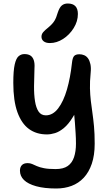

<svg xmlns="http://www.w3.org/2000/svg" viewBox="-20 -816 627 1097"><path d="M301 261Q233 261 186.5 248Q140 235 117 212.5Q94 190 94 159Q94 139 105 127.5Q116 116 138 116Q152 116 163.5 121Q175 126 190.5 133Q206 140 231.5 145Q257 150 298 150Q342 150 367 132.5Q392 115 403 82Q414 49 414 5Q414 -27 412 -55.5Q410 -84 408 -115Q406 -136 404 -160Q400 -152 395 -145Q371 -106 345 -84.5Q319 -63 294.5 -55.5Q270 -48 248 -48Q188 -48 145.5 -79Q103 -110 79.5 -175Q56 -240 56 -343Q56 -412 64 -447.5Q72 -483 86.5 -495Q101 -507 119 -507Q141 -507 154 -498.5Q167 -490 173 -472Q179 -454 177 -427Q175 -373 174.5 -324.5Q174 -276 180 -238Q186 -200 200.5 -178.5Q215 -157 242 -157Q282 -157 312.5 -197Q343 -237 362.5 -304.5Q382 -372 391 -455Q394 -485 403 -495.5Q412 -506 434 -506Q448 -506 461 -500.5Q474 -495 483 -482.5Q492 -470 496.5 -449.5Q501 -429 498 -400Q493 -349 494 -311Q495 -273 499 -239.5Q503 -206 508 -171.5Q513 -137 517 -95Q521 -53 521 5Q521 71 504.5 119.5Q488 168 458.5 199.5Q429 231 389 246Q349 261 301 261ZM265 -570Q242 -570 229.5 -580Q217 -590 217 -606Q217 -621 227 -632.5Q237 -644 256 -659Q280 -679 291 -697Q302 -715 310 -744Q320 -774 333.5 -785Q347 -796 367 -796Q396 -796 410.5 -781Q425 -766 425 -736Q425 -694 401 -655.5Q377 -617 340.5 -593.5Q304 -570 265 -570Z"/></svg>

Font: Shantell Sans Light Medium
Style: Regular
Weight: 500
Version: Version 1.008;[ac192a2d6]